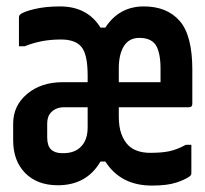

<svg xmlns="http://www.w3.org/2000/svg" viewBox="-20 -567 640 598"><path d="M167 -547Q252 -547 293 -481H308Q351 -547 428 -547Q500 -547 539.5 -502Q579 -457 579 -350V-244Q579 -233 569 -233H350V-204Q350 -172 358 -150Q366 -128 380 -114Q404 -91 448 -91Q484 -91 507.5 -96Q531 -101 559 -116H576V-27Q576 -22 571 -18Q558 -8 529.5 1.5Q501 11 453 11Q356 11 308 -64H293Q250 10 160 10Q96 10 58.5 -28Q21 -66 21 -130V-182Q21 -238 64.5 -274.5Q108 -311 175 -311H253V-332Q253 -397 234 -420.5Q215 -444 170 -444Q139 -444 112 -439Q85 -434 57 -423H39V-513Q39 -518 42 -521Q51 -530 86 -538.5Q121 -547 167 -547ZM414 -449Q382 -449 366 -423.5Q350 -398 350 -354V-311H480V-353Q480 -403 465 -427Q450 -449 414 -449ZM178 -90Q213 -90 233 -111Q253 -132 253 -170V-233H181Q167 -233 157 -229Q147 -225 140 -218Q127 -205 127 -183V-139Q127 -113 139 -101.5Q151 -90 173 -90Z"/></svg>

Font: Recursive Mn Lnr St SmB
Style: Regular
Weight: 600
Monospace: yes
Version: Version 1.079;hotconv 1.0.112;makeotfexe 2.5.65598; ttfautoh